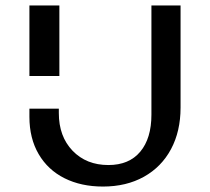

<svg xmlns="http://www.w3.org/2000/svg" viewBox="-20 -678 770 705"><path d="M196 -263Q196 -177 246.5 -124.5Q297 -72 378 -72Q454 -72 495 -121Q536 -170 536 -257V-658H643V-283Q643 -196 608 -130.5Q573 -65 508.5 -29Q444 7 358 7Q278 7 217 -23.5Q156 -54 122 -112Q88 -170 88 -249V-279H196ZM88 -658H198V-399H88Z"/></svg>

Font: Ysabeau Semibold
Style: Regular
Weight: 600
Designer: Christian Thalmann (Catharsis Fonts)
Version: Version 0.003